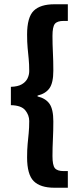

<svg xmlns="http://www.w3.org/2000/svg" viewBox="-20 -728 384 900"><path d="M235 152Q169 152 138 121Q107 90 107 10Q107 -26 109.5 -52.5Q112 -79 114.5 -104Q117 -129 117 -161Q117 -188 98.5 -211Q80 -234 31 -235V-321Q64 -322 82.5 -333Q101 -344 109 -360.5Q117 -377 117 -395Q117 -427 114.5 -452Q112 -477 109.5 -503.5Q107 -530 107 -566Q107 -647 138 -677.5Q169 -708 235 -708H298V-630H279Q248 -630 237 -616Q226 -602 226 -560Q226 -520 228 -481.5Q230 -443 230 -397Q230 -340 212 -314.5Q194 -289 156 -280V-276Q194 -267 212 -241.5Q230 -216 230 -159Q230 -114 228 -75Q226 -36 226 4Q226 46 237 60Q248 74 279 74H298V152Z"/></svg>

Font: Mada
Style: Bold
Weight: 700
Designer: Khaled Hosny
Version: Version 1.5